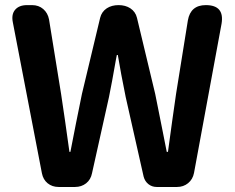

<svg xmlns="http://www.w3.org/2000/svg" viewBox="-20 -743 934 763"><path d="M212.9 0Q187.5 0 169.4 -14.6Q151.4 -29.3 146.5 -54.7L31.2 -653.3Q24.4 -685.5 40 -704.1Q55.7 -722.7 87.9 -722.7H107.4Q133.8 -722.7 151.9 -707Q169.9 -691.4 174.8 -666L222.7 -370.1Q227.5 -335 238.3 -264.6Q250 -181.6 255.9 -139.6H259.8Q281.2 -251 305.7 -370.1L377.9 -671.9Q383.8 -696.3 404.3 -710Q423.8 -722.7 451.2 -722.7Q478.5 -722.7 498 -710Q518.6 -696.3 524.4 -671.9L596.7 -370.1Q606.4 -322.3 626 -223.6Q636.7 -168 642.6 -139.6H647.5Q665 -269.5 679.7 -370.1L726.6 -662.1Q737.3 -722.7 797.9 -722.7Q873 -722.7 860.4 -648.4L751 -55.7Q746.1 -30.3 727.5 -15.1Q709 0 683.6 0H650.4H602.5Q584 0 569.8 -11.2Q555.7 -22.5 550.8 -41L479.5 -357.4Q460 -453.1 448.2 -524.4H444.3Q443.4 -519.5 441.4 -509.8Q423.8 -409.2 413.1 -357.4L345.7 -54.7Q340.8 -29.3 322.3 -14.6Q303.7 0 278.3 0Z"/></svg>

Font: Bpmf GenSen Rounded B
Style: B
Weight: 700
Foundry: But Ko
Version: Version 1.320